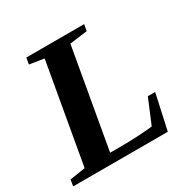

<svg xmlns="http://www.w3.org/2000/svg" viewBox="-157 -793 917 931"><g transform="rotate(-30 302.0 -327.5)"><path d="M229.5 -51.8H284.7Q331.5 -51.8 390.4 -54.9Q449.2 -58.1 467.8 -61.5L524.9 -197.8H565.9L522.5 0H-7.3L-1.5 -35.6L85 -48.8L183.1 -606.4L102.1 -619.1L108.4 -654.8H432.1L425.8 -619.1L327.1 -606.4Z"/></g></svg>

Font: Liberation Serif
Style: Bold Italic
Weight: 700
Italic angle: -16.333°
Designer: Steve Matteson
Foundry: Ascender Corporation
Version: Version 2.1.5